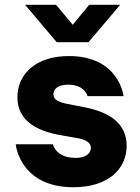

<svg xmlns="http://www.w3.org/2000/svg" viewBox="-20 -775 589 805"><path d="M218 -598H351L484 -755H354L285 -671L215 -755H85ZM288 10C432 10 511 -65 511 -164C511 -260 436 -306 331 -326L264 -339C229 -346 204 -355 204 -379C204 -398 218 -420 266 -420C336 -420 347 -372 347 -372H498C498 -372 480 -540 269 -540C131 -540 53 -465 53 -367C53 -265 141 -224 236 -208L309 -195C343 -188 361 -176 361 -155C361 -139 349 -113 297 -113C213 -113 202 -170 202 -170H46C46 -170 62 10 288 10Z"/></svg>

Font: Be Vietnam Pro ExtraBold
Style: Regular
Weight: 800
Designer: Lam Bao, Tony Le, Vietanh Nguyen
Foundry: Yellow Type Foundry
Version: Version 1.002